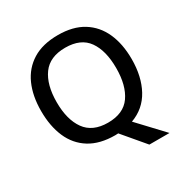

<svg xmlns="http://www.w3.org/2000/svg" viewBox="-198 -889 1182 1222"><g transform="rotate(-30 392.5 -277.5)"><path d="M725 -358Q725 -230 675.5 -139Q626 -48 527 -12L698 170H550L414 9Q409 9 403.5 9.5Q398 10 393 10Q280 10 206 -36Q132 -82 96 -165Q60 -248 60 -359Q60 -469 96.5 -551Q133 -633 207 -679Q281 -725 394 -725Q504 -725 577.5 -679.5Q651 -634 688 -551.5Q725 -469 725 -358ZM174 -358Q174 -230 227 -156Q280 -82 393 -82Q507 -82 559 -156Q611 -230 611 -358Q611 -486 559.5 -559Q508 -632 394 -632Q280 -632 227 -559Q174 -486 174 -358Z"/></g></svg>

Font: Noto Sans Sinhala UI Medium
Style: Regular
Weight: 500
Designer: Jelle Bosma - Monotype Design Team
Foundry: Monotype Imaging Inc.
Version: Version 2.006; ttfautohint (v1.8.4.7-5d5b)